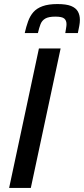

<svg xmlns="http://www.w3.org/2000/svg" viewBox="-20 -927 414 947"><path d="M25 0 172 -688H279L132 0ZM102 -764Q109 -795 118.5 -821.5Q128 -848 144.5 -867Q161 -886 190 -896.5Q219 -907 263 -907Q307 -907 330.5 -897.5Q354 -888 364 -870.5Q374 -853 374 -829Q374 -815 371 -799Q368 -783 364 -764H302Q304 -777 306 -788.5Q308 -800 308 -808Q308 -826 297 -835.5Q286 -845 253 -845Q220 -845 203.5 -835.5Q187 -826 180 -808Q173 -790 167 -764Z"/></svg>

Font: Saira SemiCondensed Medium
Style: Italic
Weight: 500
Width: 4
Italic angle: -12°
Designer: Hector Gatti with collaboration of the Omnibus-Type team
Foundry: Omnibus-Type
Version: Version 1.101